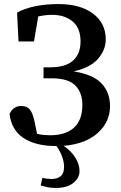

<svg xmlns="http://www.w3.org/2000/svg" viewBox="-20 -701 595 944"><path d="M255 17Q155 17 95.5 -22.5Q36 -62 27 -141Q46 -180 84 -180Q113 -180 127.5 -161.5Q142 -143 151 -98L162 -43Q179 -39 195 -37.5Q211 -36 226 -36Q303 -36 344 -73.5Q385 -111 385 -186Q385 -245 350.5 -280.5Q316 -316 234 -316H194V-370H226Q303 -370 339.5 -403.5Q376 -437 376 -497Q376 -563 337 -595.5Q298 -628 237 -628Q219 -628 202 -626Q185 -624 168 -620L147 -497H71L64 -639Q99 -659 151.5 -670Q204 -681 268 -681Q375 -681 437.5 -634Q500 -587 500 -507Q500 -457 463 -413Q426 -369 342 -350Q438 -335 479.5 -290.5Q521 -246 521 -180Q521 -101 460.5 -47Q400 7 293 16Q331 42 351 75Q371 108 371 140Q371 174 340.5 198.5Q310 223 254 223Q229 223 211 219Q193 215 180 211L188 174Q200 176 211.5 177.5Q223 179 233 179Q262 179 278.5 165Q295 151 295 120Q295 71 258 17Z"/></svg>

Font: Source Serif 4 Semibold
Style: Regular
Weight: 600
Designer: Frank Grießhammer
Foundry: Adobe
Version: Version 4.005;hotconv 1.1.0;makeotfexe 2.6.0